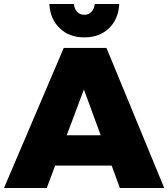

<svg xmlns="http://www.w3.org/2000/svg" viewBox="-47 -941 842 961"><path d="M553 0H775L486 -701H272L-27 0H187L229 -112H512ZM287 -264 373 -493 457 -264ZM339 -882C330 -892 324 -905 323 -921H200C203 -870 220 -830 252 -800C283 -769 324 -754 375 -754C426 -754 467 -769 499 -800C530 -830 547 -870 550 -921H427C426 -905 420 -892 411 -882C402 -872 390 -867 375 -867C360 -867 348 -872 339 -882Z"/></svg>

Font: Argentum Sans ExtraBold
Style: Regular
Weight: 800
Designer: Julieta Ulanovsky
Foundry: Julieta Ulanovsky
Version: Version 5.001;February 15, 2019;FontCreator 11.5.0.2425 64-b